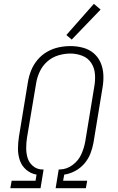

<svg xmlns="http://www.w3.org/2000/svg" viewBox="-20 -984 616 1004"><path d="M34 0H192L208 -98H196Q170 -100 150.5 -117.5Q131 -135 124 -159Q117 -183 117 -209.5Q117 -236 121 -263L169 -549Q174 -580 188 -610Q202 -640 227.5 -662.5Q253 -685 285 -694.5Q317 -704 348 -704Q380 -704 410 -692.5Q440 -681 457 -655Q474 -629 476.5 -596.5Q479 -564 473 -531L426 -245Q420 -211 405.5 -178Q391 -145 360.5 -122Q330 -99 295 -98H287L271 0H429L436 -39H310L316 -71Q345 -75 373 -90Q401 -105 421.5 -129Q442 -153 453 -181.5Q464 -210 469 -239L516 -525Q522 -559 520.5 -592.5Q519 -626 506.5 -655.5Q494 -685 470 -705.5Q446 -726 414 -734.5Q382 -743 349 -743Q318 -743 287 -736.5Q256 -730 227 -713.5Q198 -697 176.5 -671.5Q155 -646 143 -616Q131 -586 126 -555L79 -269Q74 -237 74 -205.5Q74 -174 84 -145Q94 -116 117.5 -96Q141 -76 171 -71L166 -39H41ZM355 -777 506 -934 471 -964 327 -801Z"/></svg>

Font: Iosevka Sparkle Extralight
Style: Italic
Weight: 200
Italic angle: -9°
Designer: Belleve Invis
Foundry: Belleve Invis
Version: Version 4.5.0; ttfautohint (v1.8.3)